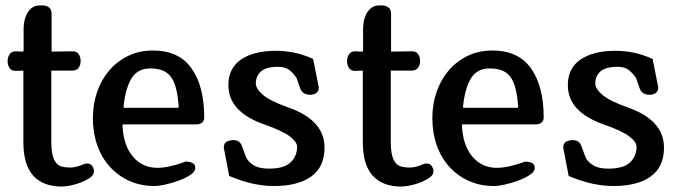

<svg xmlns="http://www.w3.org/2000/svg" viewBox="-20 -684 2540 707"><path d="M169 -424V-162Q169 -132 173.5 -113.5Q178 -95 186.5 -84.5Q195 -74 208 -70.5Q221 -67 238 -67Q251 -67 263.5 -70.5Q276 -74 287 -79L293 -81Q294 -81 295.5 -81.5Q297 -82 299 -82Q313 -82 319.5 -73Q326 -64 326 -53Q326 -40 312 -30Q298 -20 279 -12.5Q260 -5 240 -1Q220 3 208 3Q139 3 102.5 -37Q66 -77 66 -162V-424L40 -423Q23 -422 15.5 -433Q8 -444 8 -459Q8 -473 15.5 -484.5Q23 -496 41 -495L60 -494Q65 -494 66 -495Q67 -496 67 -501V-577Q67 -587 69 -601.5Q71 -616 77.5 -630Q84 -644 96 -654Q108 -664 127 -664H137Q151 -664 160.5 -656.5Q170 -649 170 -634V-494L245 -495Q262 -496 269.5 -485Q277 -474 277 -459Q277 -445 269.5 -434.5Q262 -424 245 -424Z M703 -226H431Q433 -152 468 -109Q503 -66 560 -66Q580 -66 605.5 -71.5Q631 -77 664 -89Q676 -89 687.5 -84.5Q699 -80 699 -65Q699 -52 681 -40Q663 -28 638.5 -19Q614 -10 589 -4.5Q564 1 550 1Q498 1 456 -18Q414 -37 384 -70.5Q354 -104 338 -149.5Q322 -195 322 -249Q322 -301 338 -346.5Q354 -392 383 -425.5Q412 -459 452.5 -478.5Q493 -498 543 -498Q639 -498 685.5 -432Q732 -366 732 -252Q732 -239 724 -232.5Q716 -226 703 -226ZM533 -432Q488 -432 465.5 -397.5Q443 -363 435 -293Q435 -288 436 -287.5Q437 -287 441 -287H631Q636 -287 637 -287.5Q638 -288 638 -293Q635 -332 628 -359Q621 -386 608.5 -402Q596 -418 577.5 -425Q559 -432 533 -432Z M989 1Q952 1 912 -7.5Q872 -16 824 -36L804 -140Q804 -157 815 -162.5Q826 -168 840 -168Q863 -168 871 -146L886 -105Q894 -88 914 -75.5Q934 -63 970 -63Q1026 -63 1050 -86Q1074 -109 1074 -144Q1074 -161 1047.5 -181.5Q1021 -202 955 -225Q889 -248 855 -284Q821 -320 821 -371Q821 -433 868 -465Q915 -497 996 -497Q1028 -497 1061.5 -490.5Q1095 -484 1133 -467L1154 -362Q1154 -348 1144.5 -341.5Q1135 -335 1122 -335Q1109 -335 1099.5 -340.5Q1090 -346 1086 -357L1072 -397Q1058 -417 1043.5 -427.5Q1029 -438 1004 -438Q959 -438 940.5 -420.5Q922 -403 922 -377Q922 -357 948.5 -334.5Q975 -312 1040 -289Q1175 -242 1175 -141Q1175 -69 1126 -34Q1077 1 989 1Z M1419 -424V-162Q1419 -132 1423.5 -113.5Q1428 -95 1436.5 -84.5Q1445 -74 1458 -70.5Q1471 -67 1488 -67Q1501 -67 1513.5 -70.5Q1526 -74 1537 -79L1543 -81Q1544 -81 1545.5 -81.5Q1547 -82 1549 -82Q1563 -82 1569.5 -73Q1576 -64 1576 -53Q1576 -40 1562 -30Q1548 -20 1529 -12.5Q1510 -5 1490 -1Q1470 3 1458 3Q1389 3 1352.5 -37Q1316 -77 1316 -162V-424L1290 -423Q1273 -422 1265.5 -433Q1258 -444 1258 -459Q1258 -473 1265.5 -484.5Q1273 -496 1291 -495L1310 -494Q1315 -494 1316 -495Q1317 -496 1317 -501V-577Q1317 -587 1319 -601.5Q1321 -616 1327.5 -630Q1334 -644 1346 -654Q1358 -664 1377 -664H1387Q1401 -664 1410.5 -656.5Q1420 -649 1420 -634V-494L1495 -495Q1512 -496 1519.5 -485Q1527 -474 1527 -459Q1527 -445 1519.5 -434.5Q1512 -424 1495 -424Z M1953 -226H1681Q1683 -152 1718 -109Q1753 -66 1810 -66Q1830 -66 1855.5 -71.5Q1881 -77 1914 -89Q1926 -89 1937.5 -84.5Q1949 -80 1949 -65Q1949 -52 1931 -40Q1913 -28 1888.5 -19Q1864 -10 1839 -4.5Q1814 1 1800 1Q1748 1 1706 -18Q1664 -37 1634 -70.5Q1604 -104 1588 -149.5Q1572 -195 1572 -249Q1572 -301 1588 -346.5Q1604 -392 1633 -425.5Q1662 -459 1702.5 -478.5Q1743 -498 1793 -498Q1889 -498 1935.5 -432Q1982 -366 1982 -252Q1982 -239 1974 -232.5Q1966 -226 1953 -226ZM1783 -432Q1738 -432 1715.5 -397.5Q1693 -363 1685 -293Q1685 -288 1686 -287.5Q1687 -287 1691 -287H1881Q1886 -287 1887 -287.5Q1888 -288 1888 -293Q1885 -332 1878 -359Q1871 -386 1858.5 -402Q1846 -418 1827.5 -425Q1809 -432 1783 -432Z M2239 1Q2202 1 2162 -7.5Q2122 -16 2074 -36L2054 -140Q2054 -157 2065 -162.5Q2076 -168 2090 -168Q2113 -168 2121 -146L2136 -105Q2144 -88 2164 -75.5Q2184 -63 2220 -63Q2276 -63 2300 -86Q2324 -109 2324 -144Q2324 -161 2297.5 -181.5Q2271 -202 2205 -225Q2139 -248 2105 -284Q2071 -320 2071 -371Q2071 -433 2118 -465Q2165 -497 2246 -497Q2278 -497 2311.5 -490.5Q2345 -484 2383 -467L2404 -362Q2404 -348 2394.5 -341.5Q2385 -335 2372 -335Q2359 -335 2349.5 -340.5Q2340 -346 2336 -357L2322 -397Q2308 -417 2293.5 -427.5Q2279 -438 2254 -438Q2209 -438 2190.5 -420.5Q2172 -403 2172 -377Q2172 -357 2198.5 -334.5Q2225 -312 2290 -289Q2425 -242 2425 -141Q2425 -69 2376 -34Q2327 1 2239 1Z"/></svg>

Font: Jura
Style: Bold
Weight: 700
Designer: Ed Merritt
Foundry: Ten by Twenty
Version: Version 1.007